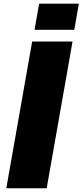

<svg xmlns="http://www.w3.org/2000/svg" viewBox="-20 -1006 441 1026"><path d="M164.6 -846.7H377L401.4 -986.3H189ZM13.7 0H229.5L367.7 -784.2H151.9Z"/></svg>

Font: Decalotype Black Italic
Style: Regular
Weight: 900
Italic angle: -10°
Designer: Alfredo Marco Pradil
Foundry: Alfredo Marco Pradil
Version: Version 1.0